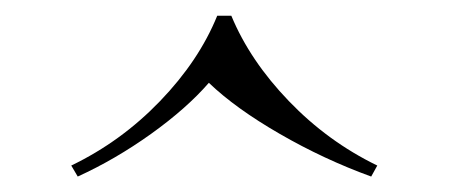

<svg xmlns="http://www.w3.org/2000/svg" viewBox="-20 -548 576 246"><path d="M463.4 -335.9 455.6 -321.8Q395 -343.8 338.4 -376.5Q281.7 -409.2 247.6 -441.9Q219.2 -409.2 173.6 -376.5Q127.9 -343.8 79.6 -321.8L71.3 -335.9Q135.3 -366.7 185.1 -418.5Q234.9 -470.2 258.3 -527.8H276.4Q300.3 -470.2 350.1 -418.5Q399.9 -366.7 463.4 -335.9Z"/></svg>

Font: TypoPRO Playfair Display SC
Style: Regular
Weight: 400
Designer: Claus Eggers Sørensen
Foundry: Claus Eggers Sørensen
Version: Version 1.004;PS 001.004;hotconv 1.0.70;makeotf.lib2.5.58329